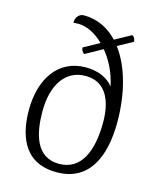

<svg xmlns="http://www.w3.org/2000/svg" viewBox="-112 -808 735 899"><g transform="rotate(15 255.5 -358.5)"><path d="M368 -631 441 -671C440 -684 436 -694 425 -699L347 -656C304 -702 248 -730 183 -730C156 -730 142 -704 144 -684C147 -684 158 -685 168 -685C208 -685 253 -663 291 -625L215 -583C215 -572 220 -563 230 -555L313 -601C348 -559 376 -504 389 -440C362 -477 312 -497 255 -497C121 -497 48 -386 48 -236C48 -134 76 13 248 13C405 13 463 -118 463 -287C463 -424 430 -549 368 -631ZM249 -28C135 -28 111 -142 111 -246C111 -373 166 -458 264 -458C372 -458 399 -358 399 -269C399 -129 356 -28 249 -28Z"/></g></svg>

Font: Arima Koshi Light
Style: Regular
Weight: 300
Designer: Joana Correia and Natanael Gama
Foundry: NDISCOVER
Version: Version 1.019;PS 001.019;hotconv 1.0.88;makeotf.lib2.5.64775